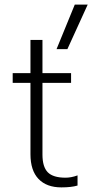

<svg xmlns="http://www.w3.org/2000/svg" viewBox="-20 -797 413 832"><path d="M304 -777H360L272 -584H225ZM112 -129V-438H35V-480H112V-624H164V-480H288V-438H164V-127Q164 -74 187 -50.5Q210 -27 264 -27Q289 -27 316 -37V7Q289 15 246 15Q182 15 147 -21.5Q112 -58 112 -129Z"/></svg>

Font: Prompt ExtraLight
Style: Regular
Weight: 275
Designer: Katatrad Team
Foundry: CadsonDemak
Version: Version 1.000